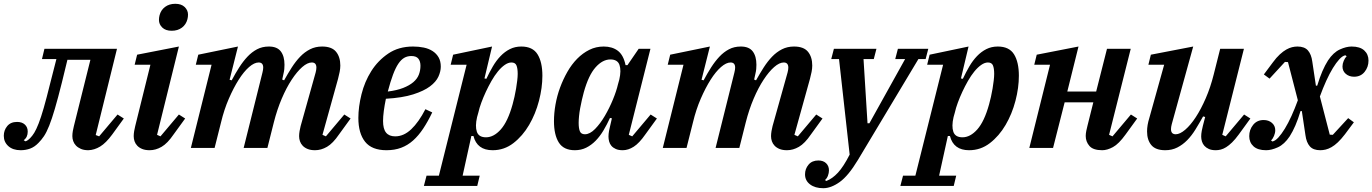

<svg xmlns="http://www.w3.org/2000/svg" viewBox="-47 -779 7226 1011"><path d="M62 12Q21 12 -3 -9.5Q-27 -31 -27 -64Q-27 -93 -9 -115Q9 -137 43 -137Q69 -137 84 -123Q99 -109 99 -86Q99 -56 78 -41L86 -35Q96 -36 112 -52Q123 -63 133.5 -80Q144 -97 156.5 -129Q169 -161 183.5 -211.5Q198 -262 217 -339L250 -468H174L187 -522H569L457 -68L475 -61L572 -176L605 -155L544 -71Q511 -26 480.5 -7.5Q450 11 418 12Q395 12 379 5Q363 -2 353 -12.5Q343 -23 338.5 -36Q334 -49 334 -62Q334 -75 336.5 -89.5Q339 -104 342 -115L429 -464H308L279 -345Q258 -261 242 -206.5Q226 -152 212 -117Q198 -82 184.5 -62Q171 -42 156 -27Q135 -5 111.5 3.5Q88 12 62 12Z M741 12Q718 12 702 5.5Q686 -1 676 -11.5Q666 -22 661.5 -35Q657 -48 657 -62Q657 -74 659.5 -89Q662 -104 665 -115L745 -438H662L675 -491L895 -534L780 -69L798 -61L895 -176L928 -155L867 -71Q835 -24 804 -6Q773 12 741 12ZM857 -617Q825 -617 807.5 -634Q790 -651 790 -674Q790 -686 793 -698Q800 -726 822 -742.5Q844 -759 876 -759Q908 -759 925.5 -742Q943 -725 943 -702Q943 -690 940 -678Q933 -650 911 -633.5Q889 -617 857 -617Z M1612 12Q1589 12 1573 5.5Q1557 -1 1547 -11.5Q1537 -22 1532.5 -35Q1528 -48 1528 -62Q1528 -74 1530.5 -89Q1533 -104 1536 -115L1615 -397Q1619 -412 1619 -423Q1619 -450 1595 -450Q1572 -450 1544.5 -426Q1517 -402 1489 -359.5Q1461 -317 1436.5 -259.5Q1412 -202 1395 -135L1361 0H1236L1335 -397Q1339 -413 1339 -423Q1339 -450 1315 -450Q1292 -450 1264.5 -426Q1237 -402 1210 -359.5Q1183 -317 1158 -259.5Q1133 -202 1117 -135L1083 0H958L1067 -438H984L997 -491L1206 -534L1162 -359L1173 -356Q1192 -392 1212.5 -424Q1233 -456 1256 -480.5Q1279 -505 1306.5 -519.5Q1334 -534 1369 -534Q1412 -534 1431.5 -508.5Q1451 -483 1451 -438Q1451 -427 1450 -415.5Q1449 -404 1446 -392L1439 -360L1449 -356Q1469 -392 1489.5 -424Q1510 -456 1533.5 -480.5Q1557 -505 1585.5 -519.5Q1614 -534 1649 -534Q1700 -534 1722.5 -506.5Q1745 -479 1745 -434Q1745 -418 1741.5 -400.5Q1738 -383 1733 -364L1651 -69L1669 -61L1766 -176L1799 -155L1738 -71Q1706 -24 1675 -6Q1644 12 1612 12Z M1988 12Q1911 12 1875.5 -32.5Q1840 -77 1840 -158Q1840 -216 1856.5 -282.5Q1873 -349 1908 -404.5Q1943 -460 1997.5 -497Q2052 -534 2128 -534Q2158 -534 2184.5 -528.5Q2211 -523 2231 -510Q2251 -497 2262.5 -477Q2274 -457 2274 -428Q2274 -403 2261.5 -375.5Q2249 -348 2217 -324Q2185 -300 2128.5 -282Q2072 -264 1985 -259Q1978 -225 1974 -195Q1970 -165 1970 -142Q1970 -100 1986 -80.5Q2002 -61 2034 -61Q2079 -61 2118.5 -98.5Q2158 -136 2193 -204L2229 -187Q2206 -139 2181.5 -102Q2157 -65 2128.5 -39.5Q2100 -14 2065.5 -1Q2031 12 1988 12ZM1995 -297Q2043 -303 2076 -316Q2109 -329 2129.5 -346.5Q2150 -364 2158.5 -386Q2167 -408 2167 -433Q2167 -456 2156 -470Q2145 -484 2119 -484Q2098 -484 2081.5 -474.5Q2065 -465 2050.5 -443.5Q2036 -422 2022.5 -386Q2009 -350 1995 -297Z M2199 146H2264L2410 -438H2326L2339 -491L2544 -534L2504 -366L2514 -364Q2530 -398 2548 -429Q2566 -460 2588.5 -483.5Q2611 -507 2638 -520.5Q2665 -534 2698 -534Q2758 -534 2783.5 -493Q2809 -452 2809 -380Q2809 -317 2791 -248Q2773 -179 2739 -121Q2705 -63 2656.5 -25.5Q2608 12 2547 12Q2465 12 2446 -63H2435L2389 146H2479L2466 200H2185ZM2512 -56Q2553 -56 2590 -97.5Q2627 -139 2652 -229Q2657 -247 2662 -269Q2667 -291 2670.5 -312.5Q2674 -334 2676.5 -354.5Q2679 -375 2679 -390Q2679 -419 2672.5 -434.5Q2666 -450 2646 -450Q2629 -450 2610.5 -437Q2592 -424 2574.5 -402.5Q2557 -381 2541 -353Q2525 -325 2511.5 -296Q2498 -267 2487.5 -238.5Q2477 -210 2472 -187L2465 -162Q2454 -114 2464 -85Q2474 -56 2512 -56Z M2980 12Q2921 12 2895.5 -28.5Q2870 -69 2870 -141Q2870 -183 2878 -228.5Q2886 -274 2902 -317.5Q2918 -361 2940.5 -400.5Q2963 -440 2992 -469.5Q3021 -499 3056 -516.5Q3091 -534 3132 -534Q3177 -534 3206.5 -511.5Q3236 -489 3247 -436H3257L3316 -522H3378L3264 -69L3282 -61L3379 -176L3412 -155L3351 -71Q3319 -25 3290 -6.5Q3261 12 3232 12Q3210 12 3195.5 5.5Q3181 -1 3172.5 -11Q3164 -21 3160.5 -34Q3157 -47 3157 -60Q3157 -74 3160 -90Q3163 -106 3166 -117L3175 -156L3165 -158Q3149 -123 3130.5 -92Q3112 -61 3089.5 -38Q3067 -15 3040 -1.5Q3013 12 2980 12ZM3033 -72Q3059 -72 3086.5 -100Q3114 -128 3138 -169Q3162 -210 3180.5 -255Q3199 -300 3207 -335L3214 -360Q3225 -408 3215 -437Q3205 -466 3167 -466Q3126 -466 3089 -424.5Q3052 -383 3027 -293Q3022 -275 3017 -253Q3012 -231 3008 -209.5Q3004 -188 3002 -167.5Q3000 -147 3000 -132Q3000 -103 3006.5 -87.5Q3013 -72 3033 -72Z M4097 12Q4074 12 4058 5.5Q4042 -1 4032 -11.5Q4022 -22 4017.5 -35Q4013 -48 4013 -62Q4013 -74 4015.5 -89Q4018 -104 4021 -115L4100 -397Q4104 -412 4104 -423Q4104 -450 4080 -450Q4057 -450 4029.5 -426Q4002 -402 3974 -359.5Q3946 -317 3921.5 -259.5Q3897 -202 3880 -135L3846 0H3721L3820 -397Q3824 -413 3824 -423Q3824 -450 3800 -450Q3777 -450 3749.5 -426Q3722 -402 3695 -359.5Q3668 -317 3643 -259.5Q3618 -202 3602 -135L3568 0H3443L3552 -438H3469L3482 -491L3691 -534L3647 -359L3658 -356Q3677 -392 3697.5 -424Q3718 -456 3741 -480.5Q3764 -505 3791.5 -519.5Q3819 -534 3854 -534Q3897 -534 3916.5 -508.5Q3936 -483 3936 -438Q3936 -427 3935 -415.5Q3934 -404 3931 -392L3924 -360L3934 -356Q3954 -392 3974.5 -424Q3995 -456 4018.5 -480.5Q4042 -505 4070.5 -519.5Q4099 -534 4134 -534Q4185 -534 4207.5 -506.5Q4230 -479 4230 -434Q4230 -418 4226.5 -400.5Q4223 -383 4218 -364L4136 -69L4154 -61L4251 -176L4284 -155L4223 -71Q4191 -24 4160 -6Q4129 12 4097 12Z M4288 212Q4245 212 4218.5 192Q4192 172 4192 139Q4192 110 4210.5 88Q4229 66 4262 66Q4288 66 4303 80.5Q4318 95 4318 118Q4318 132 4312.5 146.5Q4307 161 4297 169L4304 174Q4336 162 4365.5 130Q4395 98 4427 35L4371 -468H4330L4344 -522H4568L4554 -468H4500L4521 -130H4531L4719 -468H4667L4681 -522H4841L4827 -468H4789L4470 64Q4420 147 4374.5 179.5Q4329 212 4288 212Z M4708 146H4773L4919 -438H4835L4848 -491L5053 -534L5013 -366L5023 -364Q5039 -398 5057 -429Q5075 -460 5097.5 -483.5Q5120 -507 5147 -520.5Q5174 -534 5207 -534Q5267 -534 5292.5 -493Q5318 -452 5318 -380Q5318 -317 5300 -248Q5282 -179 5248 -121Q5214 -63 5165.5 -25.5Q5117 12 5056 12Q4974 12 4955 -63H4944L4898 146H4988L4975 200H4694ZM5021 -56Q5062 -56 5099 -97.5Q5136 -139 5161 -229Q5166 -247 5171 -269Q5176 -291 5179.5 -312.5Q5183 -334 5185.5 -354.5Q5188 -375 5188 -390Q5188 -419 5181.5 -434.5Q5175 -450 5155 -450Q5138 -450 5119.5 -437Q5101 -424 5083.5 -402.5Q5066 -381 5050 -353Q5034 -325 5020.5 -296Q5007 -267 4996.5 -238.5Q4986 -210 4981 -187L4974 -162Q4963 -114 4973 -85Q4983 -56 5021 -56Z M5757 12Q5709 12 5689.5 -10.5Q5670 -33 5670 -63Q5670 -75 5673 -90Q5676 -105 5679 -116L5710 -240H5559L5498 0H5373L5482 -438H5399L5412 -491L5632 -534L5573 -297H5725L5782 -522H5907L5793 -69L5811 -61L5908 -176L5941 -155L5880 -71Q5844 -21 5813.5 -4.5Q5783 12 5757 12Z M6089 12Q6038 12 6015.5 -15Q5993 -42 5993 -87Q5993 -120 6005 -158L6083 -438H6000L6013 -491L6236 -534L6123 -125Q6119 -110 6119 -99Q6119 -72 6144 -72Q6166 -72 6194 -96Q6222 -120 6249.5 -162Q6277 -204 6302 -261.5Q6327 -319 6344 -387L6378 -522H6503L6389 -69L6407 -61L6504 -176L6537 -155L6476 -71Q6457 -45 6440.5 -29Q6424 -13 6409.5 -4Q6395 5 6381.5 8.5Q6368 12 6355 12Q6333 12 6318.5 5.5Q6304 -1 6295 -11Q6286 -21 6282 -34Q6278 -47 6278 -60Q6278 -74 6281 -90Q6284 -106 6287 -117L6299 -163L6288 -166Q6268 -130 6248 -97.5Q6228 -65 6204.5 -41Q6181 -17 6152.5 -2.5Q6124 12 6089 12Z M6620 12Q6576 12 6553.5 -8.5Q6531 -29 6531 -62Q6531 -96 6551.5 -121.5Q6572 -147 6607 -147Q6633 -147 6650.5 -132Q6668 -117 6668 -93Q6668 -79 6661.5 -63.5Q6655 -48 6646 -39L6653 -34Q6668 -37 6684.5 -55Q6701 -73 6718.5 -101.5Q6736 -130 6753.5 -168.5Q6771 -207 6787 -251L6735 -452L6719 -453L6638 -365L6608 -387L6655 -450Q6674 -476 6692 -492.5Q6710 -509 6726 -518Q6742 -527 6756.5 -530.5Q6771 -534 6785 -534Q6822 -534 6840 -513.5Q6858 -493 6863 -455L6882 -328H6889Q6902 -371 6916 -403.5Q6930 -436 6946 -461Q6974 -503 7008 -518.5Q7042 -534 7070 -534Q7114 -534 7136.5 -513.5Q7159 -493 7159 -460Q7159 -426 7138.5 -400.5Q7118 -375 7083 -375Q7057 -375 7039.5 -390Q7022 -405 7022 -429Q7022 -443 7028.5 -458.5Q7035 -474 7044 -483L7037 -488Q7022 -485 7005.5 -467Q6989 -449 6971.5 -420.5Q6954 -392 6936.5 -353.5Q6919 -315 6903 -271L6955 -70L6971 -69L7052 -157L7082 -135L7035 -72Q7015 -46 6997.5 -29.5Q6980 -13 6964 -4Q6948 5 6933.5 8.5Q6919 12 6905 12Q6868 12 6850 -8.5Q6832 -29 6827 -67L6808 -194H6801Q6788 -151 6774 -118.5Q6760 -86 6744 -61Q6716 -19 6682 -3.5Q6648 12 6620 12Z"/></svg>

Font: IBM Plex Serif SmBld
Style: Italic
Weight: 600
Italic angle: -14°
Designer: Mike Abbink, Paul van der Laan, Pieter van Rosmalen
Foundry: Bold Monday
Version: Version 3.001